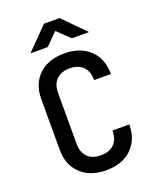

<svg xmlns="http://www.w3.org/2000/svg" viewBox="-172 -1049 943 1159"><g transform="rotate(-20 300.0 -470.0)"><path d="M308 10Q205 10 144.5 -47.5Q84 -105 84 -203V-527Q84 -626 144.5 -683Q205 -740 308 -740Q410 -740 470.5 -682.5Q531 -625 531 -527H423Q423 -584 392.5 -614Q362 -644 308 -644Q253 -644 222.5 -614Q192 -584 192 -527V-203Q192 -146 222.5 -116Q253 -86 308 -86Q362 -86 392.5 -116Q423 -146 423 -203H531Q531 -105 470.5 -47.5Q410 10 308 10ZM117 -810 255 -950H355L493 -810H383L304 -886L228 -810Z"/></g></svg>

Font: JetBrains Mono NL SemiBold
Style: Regular
Weight: 600
Designer: Philipp Nurullin, Konstantin Bulenkov
Foundry: JetBrains
Version: Version 2.304; ttfautohint (v1.8.4.7-5d5b)